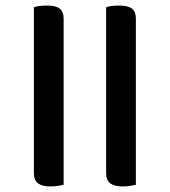

<svg xmlns="http://www.w3.org/2000/svg" viewBox="-20 -644 611 691"><path d="M209 -577V21Q201 23 188 25Q175 27 162 27Q132 27 117 16Q102 5 102 -21V-618Q111 -621 123 -622.5Q135 -624 149 -624Q182 -624 195.5 -612.5Q209 -601 209 -577ZM362 -21V-618Q370 -621 382.5 -622.5Q395 -624 408 -624Q442 -624 455.5 -612.5Q469 -601 469 -577V21Q460 23 447.5 25Q435 27 422 27Q392 27 377 16Q362 5 362 -21Z"/></svg>

Font: BalooTamma2SemiBold
Style: Regular
Weight: 600
Designer: Divya Kowshik, Shuchita Grover and Ek Type
Foundry: Ek Type
Version: Version 1.700